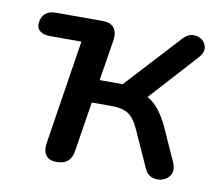

<svg xmlns="http://www.w3.org/2000/svg" viewBox="-62 -567 744 647"><g transform="rotate(10 310.0 -243.5)"><path d="M170 7Q145 7 133.5 -7.5Q122 -22 126 -49L182 -407H75Q51 -407 39 -417.5Q27 -428 30 -448Q37 -488 81 -488H240Q267 -488 279 -473.5Q291 -459 288 -433L265 -290H344L516 -477Q531 -493 548.5 -494Q566 -495 579.5 -485Q593 -475 595 -458.5Q597 -442 581 -424L434 -262Q476 -239 507 -171L557 -60Q567 -36 559 -20Q551 -4 533.5 2.5Q516 9 497.5 3Q479 -3 470 -24L415 -146Q398 -185 377 -198Q356 -211 322 -211H252L225 -40Q218 7 170 7Z"/></g></svg>

Font: Nunito SemiBold
Style: Italic
Weight: 600
Italic angle: -9°
Designer: Vernon Adams
Foundry: Vernon Adams
Version: Version 3.601; ttfautohint (v1.8.2.53-6de2)